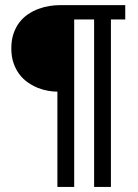

<svg xmlns="http://www.w3.org/2000/svg" viewBox="-20 -733 540 753"><path d="M415 -656.7V0H349.1V-656.7H271V0H205.1V-373.5Q188.5 -373.5 168.5 -377Q148.4 -380.4 128.4 -388.4Q108.4 -396.5 89.6 -409.4Q70.8 -422.4 56.4 -441.2Q42 -460 33.2 -485.4Q24.4 -510.7 24.4 -543.5Q24.4 -576.2 33.2 -601.6Q42 -627 56.6 -645.8Q71.3 -664.6 90.6 -677.5Q109.9 -690.4 131.1 -698.2Q152.3 -706.1 174.1 -709.5Q195.8 -712.9 214.8 -712.9H471.2V-656.7Z"/></svg>

Font: Andika Am
Style: Regular
Weight: 400
Designer: Victor Gaultney, Annie Olsen, Julie Remington, Don Collingsworth, Eric Hays, Becca Hirsbrunner
Foundry: SIL International
Version: Version 5.000